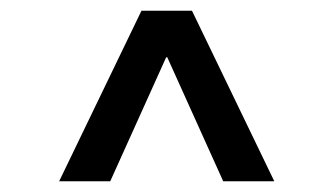

<svg xmlns="http://www.w3.org/2000/svg" viewBox="-20 -810 620 357"><path d="M337 -790 490 -473H395L291 -703.5H289L185 -473H90L243 -790Z"/></svg>

Font: Hepta Slab ExtraLight Medium
Style: Regular
Weight: 500
Version: Version 1.100